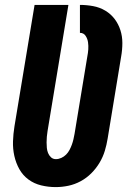

<svg xmlns="http://www.w3.org/2000/svg" viewBox="-20 -755 540 783"><path d="M207 8Q177 8 148 1Q119 -6 96 -23Q73 -40 59 -65Q45 -90 38.5 -119Q32 -148 33 -178.5Q34 -209 39 -240L121 -735H259L174 -221Q172 -209 171 -197.5Q170 -186 170 -174.5Q170 -163 171 -152Q172 -141 176 -131Q180 -121 188 -113.5Q196 -106 208 -106Q219 -106 230 -111Q241 -116 249.5 -124.5Q258 -133 263.5 -143.5Q269 -154 273 -165Q277 -176 279.5 -187Q282 -198 284 -209L336 -524Q339 -539 340 -553.5Q341 -568 339 -582.5Q337 -597 329 -609Q321 -621 306 -621V-735Q333 -735 360 -730Q387 -725 409.5 -711.5Q432 -698 447.5 -677.5Q463 -657 471 -632Q479 -607 479 -579.5Q479 -552 474 -524L419 -190Q415 -165 407.5 -140Q400 -115 386 -91.5Q372 -68 352.5 -48.5Q333 -29 309 -16Q285 -3 259 2.5Q233 8 207 8Z"/></svg>

Font: Iosevka Heavy Oblique
Style: Regular
Weight: 900
Italic angle: -9°
Monospace: yes
Designer: Belleve Invis
Foundry: Belleve Invis
Version: Version 32.5.0; ttfautohint (v1.8.4)